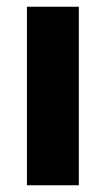

<svg xmlns="http://www.w3.org/2000/svg" viewBox="-20 -550 314 570"><path d="M60 0V-530H214V0Z"/></svg>

Font: Golos Text
Style: Bold
Weight: 700
Designer: A.Korolkova, Vitaly Kuzmin
Foundry: ParaType Ltd
Version: Version 2.004